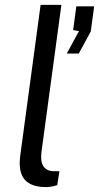

<svg xmlns="http://www.w3.org/2000/svg" viewBox="-20 -762 405 785"><path d="M169 3C181 3 198 0 214 -5L223 -62H195C161 -65 142 -89 150 -144L231 -742H146L64 -135C53 -63 64 3 169 3ZM253 -543H302L351 -633L365 -736H292L279 -639L303 -635Z"/></svg>

Font: United Sans
Style: Italic
Weight: 400
Italic angle: -8°
Designer: Pablo Impallari, Rodrigo Fuenzalida (Modified by Dan O. Williams)
Version: Version 1.000;PS 001.000;hotconv 1.0.88;makeotf.lib2.5.64775